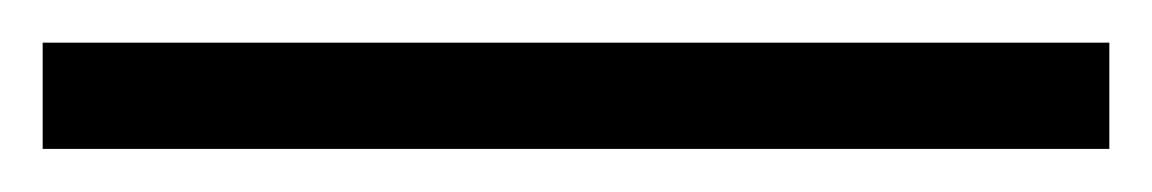

<svg xmlns="http://www.w3.org/2000/svg" viewBox="-20 -19 540 90"><path d="M0 1V50.8H500V1Z"/></svg>

Font: Dotum
Style: Regular
Weight: 400
Version: Version 2.21